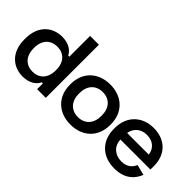

<svg xmlns="http://www.w3.org/2000/svg" viewBox="-26 -1237 1789 1789"><g transform="rotate(45 868.0 -343.0)"><path d="M550 0V-700H434V-426H419.5C400 -466.5 350.5 -511.5 256 -511.5C127 -511.5 24 -423 24 -256V-242.5C24 -75.5 128 12.5 256 12.5C350.5 12.5 401 -32.5 421.5 -76H436V0ZM289.5 -84.5C205.5 -84.5 143.5 -140 143.5 -245.5V-253.5C143.5 -359 205.5 -414 289.5 -414C373 -414 435 -359 435 -253.5V-245.5C435 -140 373 -84.5 289.5 -84.5Z M888 14.5C1043.5 14.5 1153.5 -85.5 1153.5 -244V-254.5C1153.5 -413.5 1043.5 -513.5 888 -513.5C732.5 -513.5 622.5 -413.5 622.5 -254.5V-244C622.5 -85.5 732.5 14.5 888 14.5ZM888 -84.5C798 -84.5 740.5 -146 740.5 -245.5V-253.5C740.5 -353 798 -414 888 -414C978 -414 1035.5 -353 1035.5 -253.5V-245.5C1035.5 -146 978 -84.5 888 -84.5Z M1466 14.5C1609.5 14.5 1673 -64 1701 -136L1597.5 -162C1577 -115.5 1540 -78.5 1467 -78.5C1383.5 -78.5 1320.5 -128.5 1316.5 -217H1712V-264C1712 -417 1612 -513.5 1461 -513.5C1306.5 -513.5 1203 -410 1203 -256V-244C1203 -88.5 1305 14.5 1466 14.5ZM1317.5 -304.5C1330 -379 1386 -423 1461 -423C1538.5 -423 1593.5 -378.5 1602.5 -304.5Z"/></g></svg>

Font: MCL Standard Medium
Style: Regular
Weight: 500
Designer: Květoslav Bartoš
Foundry: Florian Karsten
Version: Version 1.001;Glyphs 3.2.3 (3260)